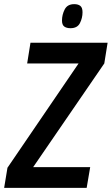

<svg xmlns="http://www.w3.org/2000/svg" viewBox="-47 -906 539 926"><path d="M-27 0 -11 -97 332 -600H84L100 -700H472L456 -600L113 -100H388L371 0ZM293 -770Q274 -770 263 -778Q252 -786 252 -807Q252 -835 265 -860.5Q278 -886 311 -886Q330 -886 340.5 -877.5Q351 -869 351 -847Q351 -819 338.5 -794.5Q326 -770 293 -770Z"/></svg>

Font: Georama SemiCondensed SemiBold
Style: Italic
Weight: 600
Width: 4
Italic angle: -9°
Designer: Jean-Baptiste Levee
Foundry: Production Type
Version: Version 1.000